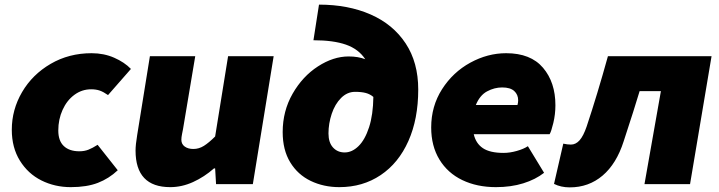

<svg xmlns="http://www.w3.org/2000/svg" viewBox="-20 -796 3107 830"><path d="M31 -235Q31 -322 75.5 -398Q120 -474 199 -520Q278 -566 376 -566Q429 -566 473.5 -546.5Q518 -527 546 -498L447 -385Q427 -399 411 -404.5Q395 -410 374 -410Q334 -410 301.5 -386Q269 -362 250.5 -321Q232 -280 232 -232Q232 -187 256 -164.5Q280 -142 323 -142Q345 -142 362.5 -149Q380 -156 402 -170L489 -60Q451 -24 403 -5.5Q355 13 286 13Q217 13 159 -16Q101 -45 66 -101.5Q31 -158 31 -235Z M566 -145Q566 -170 573 -212L628 -553H824L771 -237Q771 -237 767 -217Q764 -202 764 -192Q764 -173 778.5 -162.5Q793 -152 816 -152Q840 -152 861.5 -165.5Q883 -179 910 -206L966 -553H1163L1073 0H914L910 -68H905Q863 -31 814.5 -9Q766 13 716 13Q566 13 566 -145Z M1202 -225Q1202 -316 1245 -391Q1288 -466 1354.5 -509Q1421 -552 1487 -552Q1528 -552 1559 -540Q1530 -584 1475.5 -603Q1421 -622 1335 -622L1359 -776Q1485 -776 1582 -733.5Q1679 -691 1733.5 -608.5Q1788 -526 1788 -409Q1788 -282 1745.5 -186.5Q1703 -91 1625.5 -39Q1548 13 1447 13Q1379 13 1323 -14Q1267 -41 1234.5 -94.5Q1202 -148 1202 -225ZM1470 -137Q1502 -137 1530 -164.5Q1558 -192 1575.5 -246Q1593 -300 1594 -377Q1580 -389 1561.5 -394Q1543 -399 1515 -399Q1481 -399 1454.5 -372.5Q1428 -346 1414 -304Q1400 -262 1400 -219Q1400 -180 1419.5 -158.5Q1439 -137 1470 -137Z M1844 -245Q1844 -337 1891 -410.5Q1938 -484 2013 -525Q2088 -566 2168 -566Q2274 -566 2327.5 -503Q2381 -440 2381 -341Q2381 -302 2372 -264.5Q2363 -227 2356 -216H2028Q2037 -176 2067.5 -155.5Q2098 -135 2157 -135Q2184 -135 2214 -143.5Q2244 -152 2262 -164L2332 -49Q2295 -20 2242 -3.5Q2189 13 2124 13Q2042 13 1978.5 -17.5Q1915 -48 1879.5 -106.5Q1844 -165 1844 -245ZM2217 -342Q2220 -353 2220 -362Q2220 -387 2203 -402.5Q2186 -418 2151 -418Q2117 -418 2085.5 -401Q2054 -384 2037 -342Z M2375 -1 2415 -175Q2433 -171 2448 -171Q2469 -171 2485.5 -189.5Q2502 -208 2516 -249Q2562 -387 2608 -553H3056L2963 0H2766L2837 -402H2745Q2723 -328 2676 -185Q2645 -88 2585 -37Q2525 14 2443 14Q2405 14 2375 -1Z"/></svg>

Font: Nebula Sans Black
Style: Regular
Weight: 900
Italic angle: -9°
Designer: Paul D. Hunt for Adobe (as Source Sans)
Foundry: Nebula Entertainment & Broadcasting LLC
Version: Version 1.010